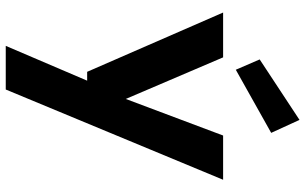

<svg xmlns="http://www.w3.org/2000/svg" viewBox="-212 -604 1036 651"><g transform="rotate(90 305.5 -278.0)"><path d="M135 220 253 -56H223L22 -517H174L315 -187L439 -517H589L283 220ZM216 -560 181 -641 386 -776 430 -680Z"/></g></svg>

Font: DM Sans 11pt ExtraBold
Style: Regular
Weight: 800
Version: Version 4.004;gftools[0.9.30]